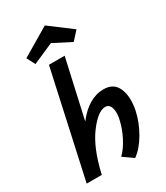

<svg xmlns="http://www.w3.org/2000/svg" viewBox="-226 -1015 967 1121"><g transform="rotate(-30 257.0 -455.0)"><path d="M250 -815 111 -754 82 -810 271 -922 420 -810 369 -754ZM381 -428Q450 -428 474.5 -369.5Q499 -311 481 -225Q466 -155 427.5 -88.5Q389 -22 341 12L274 -35Q308 -68 335 -121Q362 -174 373 -225Q384 -270 375 -302Q366 -334 338 -334Q289 -334 224.5 -248Q160 -162 124 -5L123 0H21L177 -711H283L195 -318Q279 -428 381 -428Z"/></g></svg>

Font: EauTest
Style: Bold Italic
Weight: 700
Italic angle: -12°
Designer: Christian Thalmann (Catharsis Fonts)
Version: Version 0.001;PS 000.001;hotconv 1.0.88;makeotf.lib2.5.64775